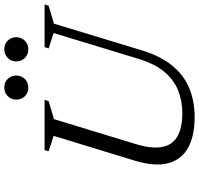

<svg xmlns="http://www.w3.org/2000/svg" viewBox="-36 -858 904 872"><g transform="rotate(-90 416.0 -422.0)"><path d="M198 -258.5Q176.5 -188.5 184 -141Q191.5 -93.5 230 -69.8Q268.5 -46 339.5 -46Q393 -46 440.2 -64.5Q487.5 -83 524.8 -126.5Q562 -170 585 -246L702 -630.5L632 -653L638 -671.5H832L826 -653L744.5 -629L624.5 -233.5Q598.5 -146.5 554.8 -92.8Q511 -39 451.8 -14.5Q392.5 10 319.5 10Q235 10 181 -19.8Q127 -49.5 110.8 -110.2Q94.5 -171 123 -264L235 -630.5L165 -653L170.5 -671.5H398.5L392.5 -653L311 -629ZM454 -745.5Q429.5 -745.5 414.5 -761.5Q399.5 -777.5 399.5 -799.5Q399.5 -815 406.5 -827.2Q413.5 -839.5 426 -847Q438.5 -854.5 454.5 -854.5Q479 -854.5 494 -838.5Q509 -822.5 509 -800.5Q509 -785.5 502 -773Q495 -760.5 482.8 -753Q470.5 -745.5 454 -745.5ZM627.5 -745.5Q603.5 -745.5 588.2 -761.5Q573 -777.5 573 -799.5Q573 -815 580 -827.2Q587 -839.5 599.8 -847Q612.5 -854.5 628.5 -854.5Q652.5 -854.5 667.8 -838.5Q683 -822.5 683 -800.5Q683 -785.5 676 -773Q669 -760.5 656.5 -753Q644 -745.5 627.5 -745.5Z"/></g></svg>

Font: Newsreader 20pt
Style: Italic
Weight: 400
Italic angle: -17°
Version: Version 1.003